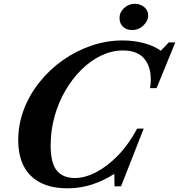

<svg xmlns="http://www.w3.org/2000/svg" viewBox="-20 -986 948 1016"><path d="M337 10.5Q212 10.5 144.2 -54.8Q76.5 -120 76.5 -244Q76.5 -329 106.5 -407.5Q136.5 -486 189.8 -552.2Q243 -618.5 313 -667.8Q383 -717 463.8 -744.5Q544.5 -772 628.5 -772Q687 -772 740 -758.2Q793 -744.5 831 -717.5L873 -761.5H907.5L808.5 -519.5H774Q778 -540.5 778 -563Q778 -637.5 741 -678.2Q704 -719 631 -719Q572.5 -719 516.5 -692.5Q460.5 -666 412 -618.5Q363.5 -571 326.5 -507.8Q289.5 -444.5 268.8 -370.2Q248 -296 248 -216Q248 -124 280.2 -84Q312.5 -44 376 -44Q429.5 -44 488.8 -74.8Q548 -105.5 604.8 -164Q661.5 -222.5 706 -305.5H740.5L620.5 0H586L585 -64.5H582.5Q529.5 -30.5 468 -10Q406.5 10.5 337 10.5ZM680.5 -827Q649 -827 630.8 -844.5Q612.5 -862 612.5 -890.5Q612.5 -921.5 637 -943.8Q661.5 -966 693 -966Q721.5 -966 742.8 -948.8Q764 -931.5 764 -905Q764 -874.5 738.5 -850.8Q713 -827 680.5 -827Z"/></svg>

Font: Libre Caslon Text Bold
Style: Italic
Weight: 700
Italic angle: -22.583°
Designer: Pablo Impallari, Rodrigo Fuenzalida, Katja Schimmel
Foundry: Pablo Impallari, Rodrigo Fuenzalida
Version: Version 2.000